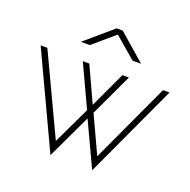

<svg xmlns="http://www.w3.org/2000/svg" viewBox="-118 -760 880 887"><g transform="rotate(20 322.0 -316.5)"><path d="M426 11 324 -207 221 11 5 -450H38L222 -59L309 -242L213 -448H245L325 -274L407 -450H439L341 -241L426 -58L607 -449H639ZM428 -529 323 -619 218 -529H174L308 -644H338L470 -529Z"/></g></svg>

Font: Poiret One
Style: Regular
Weight: 400
Designer: Denis Masharov (denis.masharov@gmail.com), Cyreal (Charset Expansion)
Foundry: Denis Masharov
Version: Version 1.101